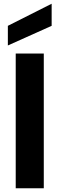

<svg xmlns="http://www.w3.org/2000/svg" viewBox="-20 -1006 317 1026"><path d="M64 0V-720H214V0ZM22 -763V-868L256 -986V-868Z"/></svg>

Font: DM Sans 24pt Black
Style: Regular
Weight: 900
Designer: Colophon Foundry, Jonny Pinhorn
Foundry: Colophon Foundry
Version: Version 4.004;gftools[0.9.30]